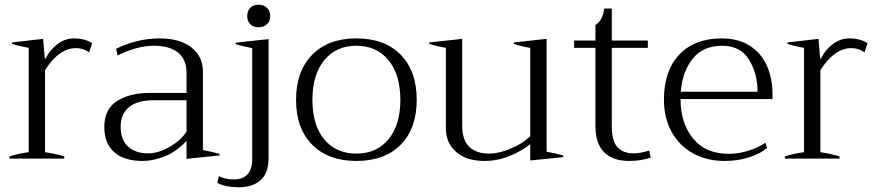

<svg xmlns="http://www.w3.org/2000/svg" viewBox="-20 -669 3698 810"><path d="M20 -9Q51 -20 101 -27V-467Q57 -475 31 -484V-490L162 -505L169 -422H173Q188 -456 220.5 -481.5Q253 -507 293 -507Q337 -507 369 -487L356 -448Q332 -466 301 -466Q229 -466 170 -373V-27Q217 -20 251 -9V0H20Z M420 -133Q420 -209 474 -243Q528 -277 611 -277H767V-361Q767 -419 731 -447.5Q695 -476 630 -476Q558 -476 476 -435L470 -463Q508 -483 556 -495Q604 -507 654 -507Q739 -507 787.5 -469Q836 -431 836 -367V-36Q873 -29 906 -20V-13L767 1V-75Q723 -28 674.5 -9Q626 10 581 10Q504 10 462 -27Q420 -64 420 -133ZM767 -114V-246H628Q558 -246 523.5 -216.5Q489 -187 489 -134Q489 -78 521 -50Q553 -22 604 -22Q649 -22 696.5 -50Q744 -78 767 -114Z M1023 -601Q1023 -623 1036 -636Q1049 -649 1071 -649Q1093 -649 1106.5 -636Q1120 -623 1120 -601Q1120 -580 1106.5 -567Q1093 -554 1071 -554Q1049 -554 1036 -567Q1023 -580 1023 -601ZM897 103 903 74Q931 88 966 88Q1044 88 1044 1V-466Q1000 -474 974 -483V-489L1113 -504V-2Q1113 61 1079.5 91Q1046 121 987 121Q934 121 897 103Z M1229 -248Q1229 -369 1297 -438Q1365 -507 1484 -507Q1603 -507 1670.5 -438Q1738 -369 1738 -248Q1738 -127 1670.5 -58.5Q1603 10 1484 10Q1365 10 1297 -58.5Q1229 -127 1229 -248ZM1669 -248Q1669 -354 1619 -415Q1569 -476 1484 -476Q1398 -476 1348 -415Q1298 -354 1298 -248Q1298 -141 1348 -81Q1398 -21 1484 -21Q1569 -21 1619 -81.5Q1669 -142 1669 -248Z M2356 -13V-6L2217 8V-61Q2180 -31 2129 -10.5Q2078 10 2023 10Q1949 10 1905 -27.5Q1861 -65 1861 -129V-467Q1817 -475 1791 -484V-490L1930 -505V-139Q1930 -77 1960.5 -49Q1991 -21 2042 -21Q2084 -21 2133.5 -41.5Q2183 -62 2217 -94V-467Q2175 -474 2148 -484V-490L2286 -505V-29Q2327 -22 2356 -13Z M2725 -4Q2683 10 2634 10Q2566 10 2529 -26.5Q2492 -63 2492 -137V-467H2402V-498H2492V-564Q2522 -580 2529 -633H2561V-498H2713V-467H2561V-137Q2561 -75 2584.5 -48.5Q2608 -22 2654 -22Q2681 -22 2719 -34Z M3239 -251H2851Q2851 -150 2903.5 -85Q2956 -20 3055 -20Q3095 -20 3137 -33Q3179 -46 3209 -67L3216 -44Q3188 -21 3141 -5.5Q3094 10 3037 10Q2961 10 2903 -22.5Q2845 -55 2813 -113.5Q2781 -172 2781 -248Q2781 -371 2846 -439Q2911 -507 3025 -507Q3096 -507 3144.5 -475Q3193 -443 3216 -390Q3239 -337 3239 -272ZM3176 -282Q3176 -358 3140 -417Q3104 -476 3027 -476Q2946 -476 2902.5 -421.5Q2859 -367 2852 -282Z M3291 -9Q3322 -20 3372 -27V-467Q3328 -475 3302 -484V-490L3433 -505L3440 -422H3444Q3459 -456 3491.5 -481.5Q3524 -507 3564 -507Q3608 -507 3640 -487L3627 -448Q3603 -466 3572 -466Q3500 -466 3441 -373V-27Q3488 -20 3522 -9V0H3291Z"/></svg>

Font: Trirong Light
Style: Regular
Weight: 300
Designer: Katatrad Team
Foundry: CadsonDemak
Version: Version 1.001